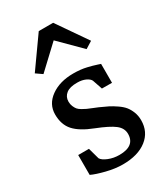

<svg xmlns="http://www.w3.org/2000/svg" viewBox="-213 -965 936 1072"><g transform="rotate(-30 255.0 -429.0)"><path d="M121.1 -647.5 81.1 -675.3 218.3 -868.7H311L444.3 -675.8L399.4 -647.9L264.6 -782.2ZM63 -31.2V-159.2H132.3L152.3 -86.9Q162.1 -70.3 194.1 -57.4Q226.1 -44.4 263.2 -44.4Q363.3 -44.4 363.3 -123Q363.3 -159.7 330.3 -185.3Q297.4 -210.9 217.8 -242.2Q136.7 -273.4 100.6 -313.7Q64.5 -354 64.5 -419.4Q64.5 -485.4 121.6 -526.4Q178.7 -567.4 266.1 -567.4Q289.1 -567.4 310.8 -565.2Q332.5 -563 351.6 -558.3Q370.6 -553.7 382.3 -550.5Q394 -547.4 410.2 -542Q426.3 -536.6 428.2 -536.1V-414.1L363.3 -414.6L341.8 -477.5Q335 -491.7 312.7 -502Q290.5 -512.2 259.8 -512.2Q211.9 -512.7 188.5 -493.9Q165 -475.1 165 -444.3Q165 -427.2 170.9 -413.3Q176.8 -399.4 183.8 -390.6Q190.9 -381.8 206.3 -372.8Q221.7 -363.8 232.2 -359.1Q242.7 -354.5 263.9 -345.9Q285.2 -337.4 295.4 -333Q327.6 -318.8 347.9 -308.6Q368.2 -298.3 392.8 -281.5Q417.5 -264.6 431.4 -247.6Q445.3 -230.5 455.1 -205.8Q464.8 -181.2 464.8 -151.9Q464.8 -77.1 408.2 -33Q351.6 11.2 253.4 11.2Q205.1 11.2 149.4 -2.7Q93.8 -16.6 63 -31.2Z"/></g></svg>

Font: HaufeMerriweather
Style: Regular
Weight: 400
Designer: Eben Sorkin ( eben@eyebytes.com )
Foundry: Eben Sorkin
Version: Version 1.56